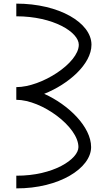

<svg xmlns="http://www.w3.org/2000/svg" viewBox="-20 -1005 586 1060"><path d="M224 -487C358 -540 485 -651 485 -758C485 -879 307 -985 70 -985V-915C275 -915 415 -827 415 -758C415 -657 210 -524 70 -524V-454C211 -454 413 -305 413 -193C413 -127 275 -34 70 -35V35C307 36 483 -77 483 -193C483 -305 358 -427 224 -487Z"/></svg>

Font: Abbots Morton Experiment
Style: Regular
Weight: 400
Designer: Nathan Sharfi
Version: Version 1.000;PS 001.000;hotconv 1.0.70;makeotf.lib2.5.58329